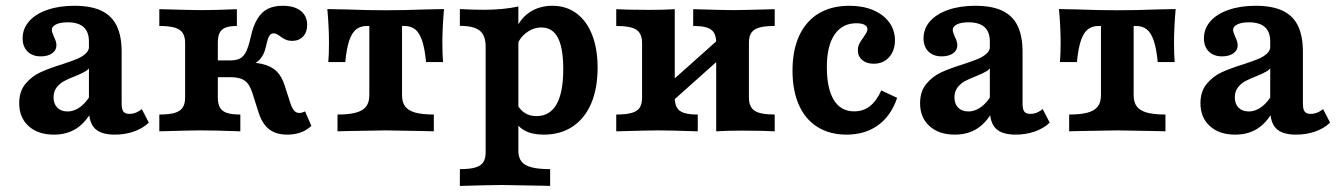

<svg xmlns="http://www.w3.org/2000/svg" viewBox="-20 -448 4563 655"><path d="M283.4 -74V-306.1Q283.4 -339.2 265.3 -355.5Q247.3 -371.9 210.7 -371.9Q186.1 -371.9 171.4 -364.9Q156.8 -357.8 156.8 -346.1Q156.8 -342 159 -335.5Q161.3 -328.9 163.7 -323.2Q167.7 -315.5 170.1 -308Q172.5 -300.6 172.5 -293.4Q172.5 -276.4 157.7 -266Q142.9 -255.7 119.2 -255.7Q90.6 -255.7 73.9 -272.3Q57.2 -288.8 57.2 -317.2Q57.2 -350.4 79.3 -375.4Q101.4 -400.5 141.5 -414.4Q181.7 -428.3 234 -428.3Q289.7 -428.3 325.3 -411.7Q360.8 -395.1 377.9 -360.4Q395 -325.7 395 -270.9V-94.4Q395 -75.1 401 -67.3Q407 -59.5 421.6 -59.5Q432 -59.5 440.9 -62.6Q449.7 -65.8 458.7 -72L463.8 -75.9L487.7 -29.5Q466.4 -9.6 436.3 0.9Q406.2 11.3 371.3 11.3Q325.3 11.3 304.4 -9Q283.4 -29.3 283.4 -74ZM45.5 -95.9Q45.5 -136.1 66.7 -161.8Q88 -187.6 117.5 -201.2Q147 -214.8 193.2 -229.1Q225.5 -239.8 243.1 -247.1Q260.7 -254.5 272.5 -265.4Q284.2 -276.2 284.2 -291.7L288.6 -223.8Q284.3 -212.5 272.6 -205.3Q260.9 -198.1 236.8 -188.3Q212.8 -179 198.3 -171.2Q183.8 -163.3 173.3 -149.7Q162.7 -136.1 162.7 -115.8Q162.7 -93.8 175.4 -80.8Q188.1 -67.8 210.3 -67.8Q233.6 -67.8 254.9 -83.9Q276.2 -100.1 294.7 -133L294.8 -72.1Q272.2 -29.6 240 -9.2Q207.8 11.3 164.2 11.3Q109.8 11.3 77.6 -17.8Q45.5 -46.9 45.5 -95.9Z M861.6 -65.8 843.6 -122.6Q836.3 -147.1 827.2 -160.3Q818 -173.4 803.1 -179.1Q788.3 -184.7 763.3 -184.7H707.4V-241.9H765.8Q786.7 -241.9 799.1 -248.7Q811.5 -255.5 819.6 -272Q827.8 -288.5 835.1 -320.7Q844 -361.4 858.8 -384.8Q873.6 -408.2 894.5 -418.3Q915.3 -428.3 944.4 -428.3Q983.9 -428.3 1005.9 -411Q1027.9 -393.7 1027.9 -362.9Q1027.9 -338.4 1014 -323.5Q1000.1 -308.6 977.2 -308.6Q964 -308.6 954.5 -312.8Q945.1 -317 935.3 -324.5Q930.1 -328.6 924.5 -331.4Q918.8 -334.3 912.8 -334.3Q904.5 -334.3 898.8 -325.5Q893.2 -316.8 887.9 -291.7Q880.8 -258.5 863 -242Q845.2 -225.5 808.4 -216.5L788.1 -234.5Q840.2 -237.3 872.2 -230.3Q904.1 -223.3 922.8 -205.5Q941.4 -187.7 951.5 -155.4L969.6 -99Q975.6 -80.1 982.8 -71.4Q989.9 -62.6 1001 -62.6Q1009.7 -62.6 1020.8 -68.1L1042.3 -18.5Q1025.7 -3.2 1005.3 4Q984.9 11.3 960.1 11.3Q934.7 11.3 915.8 3.4Q897 -4.6 883.6 -21.5Q870.3 -38.4 861.6 -65.8ZM611.5 -115.3V-301.4Q611.5 -323.1 603.2 -335.6Q594.9 -348.1 576 -353.8Q557.2 -359.4 523.5 -359.4V-416.7Q636.4 -413.5 668.7 -413.5Q719.1 -413.5 788.1 -416.7V-359.4Q763.2 -359.4 749.1 -353.8Q735.1 -348.1 729.1 -335.6Q723.1 -323.1 723.1 -301.4V-115.3Q723.1 -93.5 730.3 -81Q737.5 -68.5 753.9 -62.9Q770.3 -57.3 799.9 -57.3V0Q713.5 -3.2 664.8 -3.2Q631.6 -3.2 523.5 0V-57.3Q557.2 -57.3 576 -62.9Q594.9 -68.5 603.2 -81Q611.5 -93.5 611.5 -115.3Z M1239.9 -123.4V-359.4H1231.8Q1210.4 -359.4 1195.7 -348.3Q1181.1 -337.2 1171.7 -310.4Q1162.4 -283.5 1157.9 -236.3H1099.9Q1102.3 -260.1 1102.3 -302Q1102.3 -327.2 1100.9 -356.5Q1099.5 -385.9 1096.7 -417.1L1159.8 -415.8Q1232.3 -413 1295.3 -413Q1359.9 -413 1432 -415.8L1494.7 -417.1Q1491.9 -385.9 1490.5 -356.5Q1489.1 -327.2 1489.1 -302Q1489.1 -260.1 1491.5 -236.3H1433.5Q1429 -283.5 1419.7 -310.4Q1410.3 -337.2 1395.7 -348.3Q1381 -359.4 1359.6 -359.4H1351.5V-123.4Q1351.5 -99.1 1362.2 -84.8Q1373 -70.5 1396.7 -63.9Q1420.4 -57.3 1460 -57.3V0L1432.1 -0.8Q1321.9 -3.2 1296.1 -3.2Q1269.5 -3.2 1159.3 -0.8L1131.4 0V-57.3Q1171 -57.3 1194.7 -63.9Q1218.4 -70.5 1229.2 -84.8Q1239.9 -99.1 1239.9 -123.4Z M1636.8 71V-288.8Q1636.8 -327.1 1616.6 -343.5Q1596.3 -359.8 1548.8 -359.8V-417.1Q1591.2 -414.6 1630.2 -414.6Q1696.6 -414.6 1748.4 -425.9V66.6Q1748.4 89.3 1759 102.9Q1769.6 116.4 1793.1 122.7Q1816.7 129 1856.8 129V186.3L1828.9 185.5Q1717.5 183.1 1692.1 183.1Q1658.2 183.1 1548.8 186.3V129Q1582.5 129 1601.5 123.4Q1620.5 117.7 1628.7 105.4Q1636.8 93.1 1636.8 71ZM1732.6 -43.6 1742.8 -94.3Q1753.5 -73.3 1770.5 -62.6Q1787.4 -51.9 1809.8 -51.9Q1855.6 -51.9 1878.6 -92.1Q1901.5 -132.3 1901.5 -213Q1901.5 -260.4 1893.4 -291.9Q1885.3 -323.5 1868.5 -338.9Q1851.7 -354.3 1826.7 -354.3Q1799.5 -354.3 1775.9 -336.5Q1752.2 -318.7 1743.1 -291.2L1737.9 -339.5Q1750.2 -380.2 1784.2 -404.3Q1818.2 -428.3 1864.6 -428.3Q1911.4 -428.3 1946.3 -402.7Q1981.2 -377 2000 -329.4Q2018.7 -281.7 2018.7 -216.6Q2018.7 -145.9 1996.6 -94.6Q1974.5 -43.3 1933.1 -16Q1891.8 11.3 1835.1 11.3Q1795.6 11.3 1770.2 -2.5Q1744.7 -16.3 1732.6 -43.6Z M2344.8 -359.4V-416.7Q2449.3 -413.5 2482 -413.5Q2513.3 -413.5 2622.9 -416.7V-359.4Q2589.5 -359.4 2570.5 -354Q2551.6 -348.6 2543.2 -336.3Q2534.9 -324.1 2534.9 -301.3V-115.3Q2534.9 -83.1 2554.3 -70.2Q2573.7 -57.3 2622.9 -57.3V0Q2603.1 -0.8 2582.4 -1.6L2510.5 -2.4Q2458.8 -2.4 2423.3 0V-301.4Q2423.3 -323.4 2415.8 -336Q2408.4 -348.6 2391.5 -354Q2374.6 -359.4 2344.8 -359.4ZM2170.4 -115.4V-301.4Q2170.4 -333.6 2151 -346.5Q2131.5 -359.4 2082.3 -359.4V-416.7Q2103 -415.9 2122.8 -415.1L2194.7 -414.3Q2246.4 -414.3 2281.9 -416.7V-115.2Q2281.9 -93.3 2289.4 -80.7Q2296.8 -68.1 2313.7 -62.7Q2330.6 -57.3 2360.4 -57.3V0Q2259.4 -3.2 2227.5 -3.2Q2195.3 -3.2 2082.3 0V-57.3Q2115.8 -57.3 2134.7 -62.7Q2153.7 -68.1 2162 -80.3Q2170.4 -92.6 2170.4 -115.4ZM2233.5 -137.4 2435.9 -318.1 2471.7 -279.3 2269.3 -98.6Z M2683.6 -207.2Q2683.6 -277 2706.7 -326.6Q2729.8 -376.2 2773.2 -402.3Q2816.7 -428.3 2878.2 -428.3Q2923.7 -428.3 2958.9 -413.4Q2994.1 -398.4 3013.6 -371.7Q3033.1 -345 3033.1 -310.2Q3033.1 -275.8 3013.4 -253.2Q2993.8 -230.6 2960.4 -230.6Q2936.1 -230.6 2921.4 -243.2Q2906.6 -255.9 2906.6 -276Q2906.6 -288.6 2911.5 -298.6Q2916.4 -308.5 2925.4 -320.3Q2932.1 -329.9 2935.6 -336.2Q2939.1 -342.5 2939.1 -349.1Q2939.1 -358.3 2929.1 -363.5Q2919.1 -368.7 2901.8 -368.7Q2853.1 -368.7 2826.9 -329.8Q2800.8 -290.9 2800.8 -219.3Q2800.8 -145.8 2824.5 -107Q2848.2 -68.1 2893.8 -68.1Q2924.9 -68.1 2947.5 -85.7Q2970 -103.3 2986.5 -139.5L3040.5 -114.2Q3020.2 -53.2 2975.6 -20.9Q2931.1 11.3 2868 11.3Q2810.8 11.3 2769 -14.7Q2727.2 -40.8 2705.4 -89.9Q2683.6 -139.1 2683.6 -207.2Z M3356.8 -74V-306.1Q3356.8 -339.2 3338.7 -355.5Q3320.6 -371.9 3284.1 -371.9Q3259.4 -371.9 3244.8 -364.9Q3230.2 -357.8 3230.2 -346.1Q3230.2 -342 3232.4 -335.5Q3234.7 -328.9 3237.1 -323.2Q3241.1 -315.5 3243.5 -308Q3245.9 -300.6 3245.9 -293.4Q3245.9 -276.4 3231.1 -266Q3216.3 -255.7 3192.6 -255.7Q3164 -255.7 3147.3 -272.3Q3130.6 -288.8 3130.6 -317.2Q3130.6 -350.4 3152.7 -375.4Q3174.8 -400.5 3214.9 -414.4Q3255 -428.3 3307.4 -428.3Q3363.1 -428.3 3398.6 -411.7Q3434.2 -395.1 3451.3 -360.4Q3468.4 -325.7 3468.4 -270.9V-94.4Q3468.4 -75.1 3474.4 -67.3Q3480.4 -59.5 3495 -59.5Q3505.4 -59.5 3514.3 -62.6Q3523.1 -65.8 3532.1 -72L3537.2 -75.9L3561.1 -29.5Q3539.8 -9.6 3509.7 0.9Q3479.6 11.3 3444.7 11.3Q3398.7 11.3 3377.8 -9Q3356.8 -29.3 3356.8 -74ZM3118.8 -95.9Q3118.8 -136.1 3140.1 -161.8Q3161.3 -187.6 3190.9 -201.2Q3220.4 -214.8 3266.6 -229.1Q3298.9 -239.8 3316.5 -247.1Q3334.1 -254.5 3345.9 -265.4Q3357.6 -276.2 3357.6 -291.7L3362 -223.8Q3357.7 -212.5 3346 -205.3Q3334.3 -198.1 3310.2 -188.3Q3286.2 -179 3271.7 -171.2Q3257.2 -163.3 3246.6 -149.7Q3236.1 -136.1 3236.1 -115.8Q3236.1 -93.8 3248.7 -80.8Q3261.4 -67.8 3283.7 -67.8Q3306.9 -67.8 3328.3 -83.9Q3349.6 -100.1 3368.1 -133L3368.2 -72.1Q3345.6 -29.6 3313.4 -9.2Q3281.1 11.3 3237.6 11.3Q3183.2 11.3 3151 -17.8Q3118.8 -46.9 3118.8 -95.9Z M3735.9 -123.4V-359.4H3727.8Q3706.3 -359.4 3691.7 -348.3Q3677 -337.2 3667.7 -310.4Q3658.4 -283.5 3653.9 -236.3H3595.8Q3598.3 -260.1 3598.3 -302Q3598.3 -327.2 3596.9 -356.5Q3595.5 -385.9 3592.6 -417.1L3655.7 -415.8Q3728.3 -413 3791.2 -413Q3855.9 -413 3928 -415.8L3990.7 -417.1Q3987.9 -385.9 3986.5 -356.5Q3985.1 -327.2 3985.1 -302Q3985.1 -260.1 3987.5 -236.3H3929.5Q3925 -283.5 3915.6 -310.4Q3906.3 -337.2 3891.6 -348.3Q3877 -359.4 3855.5 -359.4H3847.4V-123.4Q3847.4 -99.1 3858.2 -84.8Q3868.9 -70.5 3892.6 -63.9Q3916.3 -57.3 3955.9 -57.3V0L3928.1 -0.8Q3817.9 -3.2 3792.1 -3.2Q3765.4 -3.2 3655.3 -0.8L3627.4 0V-57.3Q3667 -57.3 3690.7 -63.9Q3714.4 -70.5 3725.1 -84.8Q3735.9 -99.1 3735.9 -123.4Z M4313.3 -74V-306.1Q4313.3 -339.2 4295.2 -355.5Q4277.1 -371.9 4240.5 -371.9Q4215.9 -371.9 4201.3 -364.9Q4186.6 -357.8 4186.6 -346.1Q4186.6 -342 4188.9 -335.5Q4191.1 -328.9 4193.5 -323.2Q4197.5 -315.5 4199.9 -308Q4202.3 -300.6 4202.3 -293.4Q4202.3 -276.4 4187.6 -266Q4172.8 -255.7 4149 -255.7Q4120.4 -255.7 4103.8 -272.3Q4087.1 -288.8 4087.1 -317.2Q4087.1 -350.4 4109.2 -375.4Q4131.2 -400.5 4171.4 -414.4Q4211.5 -428.3 4263.8 -428.3Q4319.5 -428.3 4355.1 -411.7Q4390.7 -395.1 4407.8 -360.4Q4424.8 -325.7 4424.8 -270.9V-94.4Q4424.8 -75.1 4430.9 -67.3Q4436.9 -59.5 4451.4 -59.5Q4461.9 -59.5 4470.7 -62.6Q4479.6 -65.8 4488.6 -72L4493.7 -75.9L4517.6 -29.5Q4496.3 -9.6 4466.2 0.9Q4436.1 11.3 4401.1 11.3Q4355.1 11.3 4334.2 -9Q4313.3 -29.3 4313.3 -74ZM4075.3 -95.9Q4075.3 -136.1 4096.6 -161.8Q4117.8 -187.6 4147.3 -201.2Q4176.8 -214.8 4223 -229.1Q4255.3 -239.8 4273 -247.1Q4290.6 -254.5 4302.3 -265.4Q4314.1 -276.2 4314.1 -291.7L4318.5 -223.8Q4314.1 -212.5 4302.4 -205.3Q4290.7 -198.1 4266.7 -188.3Q4242.7 -179 4228.2 -171.2Q4213.7 -163.3 4203.1 -149.7Q4192.5 -136.1 4192.5 -115.8Q4192.5 -93.8 4205.2 -80.8Q4217.9 -67.8 4240.2 -67.8Q4263.4 -67.8 4284.7 -83.9Q4306.1 -100.1 4324.6 -133L4324.6 -72.1Q4302 -29.6 4269.8 -9.2Q4237.6 11.3 4194 11.3Q4139.6 11.3 4107.5 -17.8Q4075.3 -46.9 4075.3 -95.9Z"/></svg>

Font: Playfair Micro SmCond SmLight
Style: Regular
Weight: 360
Width: 4
Designer: Claus Eggers Sørensen
Foundry: Claus Eggers Sørensen
Version: Version 2.100;Glyphs 3.2 (3219)